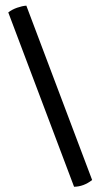

<svg xmlns="http://www.w3.org/2000/svg" viewBox="-20 -620 364 696"><path d="M75.5 -599.5Q60.5 -598.5 42 -592Q23.5 -585.5 10 -575L248.5 57Q283.5 56.5 314 32.5Z"/></svg>

Font: Signika SC Light
Style: Regular
Weight: 300
Designer: Anna Giedryś
Foundry: Anna Giedryś
Version: Version 2.000; ttfautohint (v1.8.3) -l 8 -r 50 -G 200 -x 9 -